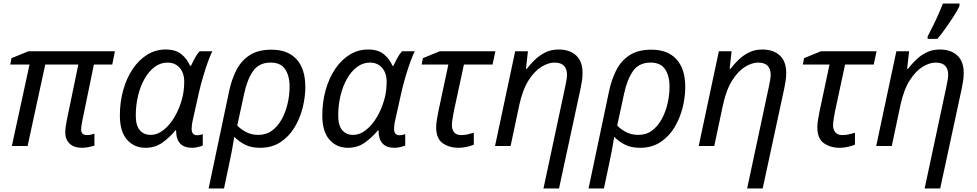

<svg xmlns="http://www.w3.org/2000/svg" viewBox="-20 -826 5527 1086"><path d="M444 10Q398 10 373.5 -14Q349 -38 349 -78Q349 -101 358 -147L423 -461H236L136 0H47L147 -461H38L45 -497L141 -536H630L615 -461H511L445 -140Q442 -127 440.5 -114.5Q439 -102 439 -94Q439 -62 471 -62Q483 -62 494.5 -64.5Q506 -67 514 -70V-2Q500 2 482 6Q464 10 444 10Z M803 10Q739 10 698.5 -36Q658 -82 658 -173Q658 -249 677 -316.5Q696 -384 730.5 -435.5Q765 -487 812.5 -516.5Q860 -546 917 -546Q974 -546 1006.5 -519Q1039 -492 1055 -454H1060Q1068 -471 1081 -495.5Q1094 -520 1109 -536H1181Q1170 -515 1156.5 -477.5Q1143 -440 1129.5 -395Q1116 -350 1106 -306L1071 -149Q1067 -133 1065.5 -119.5Q1064 -106 1064 -97Q1064 -61 1095 -61Q1111 -61 1127 -67V-3Q1119 1 1101 5.5Q1083 10 1066 10Q976 10 976 -89H973Q939 -48 898 -19Q857 10 803 10ZM833 -63Q869 -63 903.5 -89.5Q938 -116 965.5 -161.5Q993 -207 1009 -264Q1017 -293 1019.5 -318.5Q1022 -344 1022 -365Q1022 -412 996.5 -442Q971 -472 927 -472Q888 -472 855 -447.5Q822 -423 798 -381Q774 -339 761 -285Q748 -231 748 -172Q748 -117 770.5 -90Q793 -63 833 -63Z M1160 240 1277 -315Q1290 -375 1316 -427.5Q1342 -480 1390 -512.5Q1438 -545 1516 -545Q1608 -545 1657.5 -490.5Q1707 -436 1707 -334Q1707 -277 1692 -217Q1677 -157 1646 -105.5Q1615 -54 1566.5 -22Q1518 10 1451 10Q1402 10 1367.5 -7Q1333 -24 1305 -52Q1299 -13 1292.5 21.5Q1286 56 1277 98L1247 240ZM1442 -63Q1486 -63 1519 -87.5Q1552 -112 1574 -152.5Q1596 -193 1607 -241Q1618 -289 1618 -335Q1618 -398 1592.5 -435Q1567 -472 1511 -472Q1445 -472 1411.5 -424Q1378 -376 1361 -296L1322 -116Q1342 -95 1372 -79Q1402 -63 1442 -63Z M1948 10Q1884 10 1843.5 -36Q1803 -82 1803 -173Q1803 -249 1822 -316.5Q1841 -384 1875.5 -435.5Q1910 -487 1957.5 -516.5Q2005 -546 2062 -546Q2119 -546 2151.5 -519Q2184 -492 2200 -454H2205Q2213 -471 2226 -495.5Q2239 -520 2254 -536H2326Q2315 -515 2301.5 -477.5Q2288 -440 2274.5 -395Q2261 -350 2251 -306L2216 -149Q2212 -133 2210.5 -119.5Q2209 -106 2209 -97Q2209 -61 2240 -61Q2256 -61 2272 -67V-3Q2264 1 2246 5.5Q2228 10 2211 10Q2121 10 2121 -89H2118Q2084 -48 2043 -19Q2002 10 1948 10ZM1978 -63Q2014 -63 2048.5 -89.5Q2083 -116 2110.5 -161.5Q2138 -207 2154 -264Q2162 -293 2164.5 -318.5Q2167 -344 2167 -365Q2167 -412 2141.5 -442Q2116 -472 2072 -472Q2033 -472 2000 -447.5Q1967 -423 1943 -381Q1919 -339 1906 -285Q1893 -231 1893 -172Q1893 -117 1915.5 -90Q1938 -63 1978 -63Z M2575 10Q2521 10 2484 -16Q2447 -42 2447 -107Q2447 -124 2451 -149Q2455 -174 2460 -198L2516 -461H2365L2372 -497L2467 -536H2782L2766 -461H2604L2547 -196Q2543 -173 2539.5 -153Q2536 -133 2536 -117Q2536 -94 2548.5 -78Q2561 -62 2589 -62Q2606 -62 2623 -65.5Q2640 -69 2660 -75V-8Q2648 -2 2622.5 4Q2597 10 2575 10Z M3054 240 3177 -336Q3182 -359 3184.5 -375Q3187 -391 3187 -405Q3187 -436 3170 -454Q3153 -472 3116 -472Q3082 -472 3043 -448.5Q3004 -425 2970 -372Q2936 -319 2917 -231L2868 0H2780L2894 -536H2966L2955 -437H2960Q2979 -462 3004.5 -487Q3030 -512 3063.5 -529Q3097 -546 3140 -546Q3202 -546 3238.5 -512.5Q3275 -479 3275 -414Q3275 -391 3271.5 -367.5Q3268 -344 3264 -326L3142 240Z M3309 240 3426 -315Q3439 -375 3465 -427.5Q3491 -480 3539 -512.5Q3587 -545 3665 -545Q3757 -545 3806.5 -490.5Q3856 -436 3856 -334Q3856 -277 3841 -217Q3826 -157 3795 -105.5Q3764 -54 3715.5 -22Q3667 10 3600 10Q3551 10 3516.5 -7Q3482 -24 3454 -52Q3448 -13 3441.5 21.5Q3435 56 3426 98L3396 240ZM3591 -63Q3635 -63 3668 -87.5Q3701 -112 3723 -152.5Q3745 -193 3756 -241Q3767 -289 3767 -335Q3767 -398 3741.5 -435Q3716 -472 3660 -472Q3594 -472 3560.5 -424Q3527 -376 3510 -296L3471 -116Q3491 -95 3521 -79Q3551 -63 3591 -63Z M4206 240 4329 -336Q4334 -359 4336.5 -375Q4339 -391 4339 -405Q4339 -436 4322 -454Q4305 -472 4268 -472Q4234 -472 4195 -448.5Q4156 -425 4122 -372Q4088 -319 4069 -231L4020 0H3932L4046 -536H4118L4107 -437H4112Q4131 -462 4156.5 -487Q4182 -512 4215.5 -529Q4249 -546 4292 -546Q4354 -546 4390.5 -512.5Q4427 -479 4427 -414Q4427 -391 4423.5 -367.5Q4420 -344 4416 -326L4294 240Z M4731 10Q4677 10 4640 -16Q4603 -42 4603 -107Q4603 -124 4607 -149Q4611 -174 4616 -198L4672 -461H4521L4528 -497L4623 -536H4938L4922 -461H4760L4703 -196Q4699 -173 4695.5 -153Q4692 -133 4692 -117Q4692 -94 4704.5 -78Q4717 -62 4745 -62Q4762 -62 4779 -65.5Q4796 -69 4816 -75V-8Q4804 -2 4778.5 4Q4753 10 4731 10Z M5210 240 5333 -336Q5338 -359 5340.5 -375Q5343 -391 5343 -405Q5343 -436 5326 -454Q5309 -472 5272 -472Q5238 -472 5199 -448.5Q5160 -425 5126 -372Q5092 -319 5073 -231L5024 0H4936L5050 -536H5122L5111 -437H5116Q5135 -462 5160.5 -487Q5186 -512 5219.5 -529Q5253 -546 5296 -546Q5358 -546 5394.5 -512.5Q5431 -479 5431 -414Q5431 -391 5427.5 -367.5Q5424 -344 5420 -326L5298 240ZM5227 -606V-620Q5240 -645 5256.5 -678Q5273 -711 5288 -745Q5303 -779 5313 -806H5407V-792Q5399 -773 5377.5 -739Q5356 -705 5330.5 -669Q5305 -633 5282 -606Z"/></svg>

Font: Noto IKEA Latin
Style: Italic
Weight: 400
Italic angle: -12°
Designer: Monotype Design Team
Foundry: Monotype Imaging Inc.
Version: Version 1.0